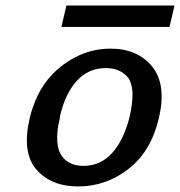

<svg xmlns="http://www.w3.org/2000/svg" viewBox="-20 -662 648 691"><path d="M201 -565 219 -642H608L590 -565ZM87 -237Q92 -258 97 -272Q129 -371 207.5 -429Q286 -487 377 -487Q475 -487 527.5 -422.5Q580 -358 552 -238Q524 -117 442.5 -54Q361 9 262 9Q163 9 110.5 -52.5Q58 -114 87 -237ZM196 -244Q196 -242 195.5 -239Q195 -236 195 -235Q184 -191 186 -156Q188 -111 213.5 -88Q239 -65 280 -65Q343 -65 385 -113Q427 -161 447 -244Q469 -342 442 -381Q414 -417 361 -417Q298 -417 256 -370.5Q214 -324 196 -244Z"/></svg>

Font: Coval
Style: Medium Italic
Weight: 500
Foundry: Context Ltd
Version: Version 001.000